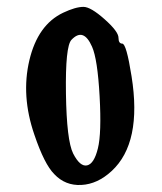

<svg xmlns="http://www.w3.org/2000/svg" viewBox="-20 -763 471 559"><path d="M265 -331Q276 -375 270 -483Q264 -591 248 -627Q223 -684 188 -647Q170 -628 172 -491Q174 -354 193 -316Q213 -277 233.5 -281.5Q254 -286 265 -331ZM138 -256Q109 -285 80 -371Q41 -484 65.5 -587.5Q90 -691 164 -726Q200 -743 223 -743Q244 -743 284.5 -707Q325 -671 325 -653Q325 -636 336 -636Q348 -636 363 -541Q394 -347 305 -265Q264 -227 217 -224.5Q170 -222 138 -256Z"/></svg>

Font: Daniel
Style: Regular
Weight: 400
Version: Version 1.1